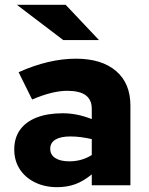

<svg xmlns="http://www.w3.org/2000/svg" viewBox="-20 -767 619 795"><path d="M217 8Q165 8 124.5 -12Q84 -32 61.5 -67Q39 -102 39 -148Q39 -196 63 -229.5Q87 -263 132 -280.5Q177 -298 240 -298Q268 -298 297 -292.5Q326 -287 360 -274V-316Q360 -354 335 -372.5Q310 -391 258 -391Q229 -391 193.5 -382.5Q158 -374 113 -355L57 -468Q182 -524 294 -524Q401 -524 460.5 -473Q520 -422 520 -330V0H360V-45Q326 -17 292 -4.5Q258 8 217 8ZM188 -151Q188 -126 209 -112.5Q230 -99 267 -99Q293 -99 316 -105.5Q339 -112 360 -125V-191Q338 -196 316 -199Q294 -202 271 -202Q231 -202 209.5 -189Q188 -176 188 -151ZM242 -601 50 -747H252L390 -601Z"/></svg>

Font: Red Hat Text
Style: Bold
Weight: 700
Designer: Pentagram, MCKL
Foundry: MCKL
Version: Version 1.030